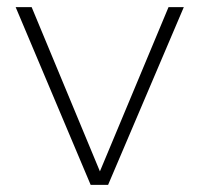

<svg xmlns="http://www.w3.org/2000/svg" viewBox="-20 -520 560 540"><path d="M454 -500H497L284 0H235L24 -500H69L261 -38Z"/></svg>

Font: MuliDisplayVN ExtraLight
Style: Regular
Weight: 200
Designer: Vernon Adams
Foundry: Vernon Adams
Version: Version 2.100